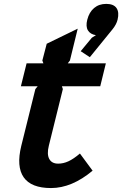

<svg xmlns="http://www.w3.org/2000/svg" viewBox="-20 -953 626 983"><path d="M389.2 -167 454.1 -79.1Q347.7 9.8 241.2 9.8Q139.6 9.8 101.3 -45.2Q63 -100.1 88.9 -206.1L161.1 -497.1L172.9 -511.2H86.9L116.2 -628.9H202.1L196.8 -643.1L219.2 -729L377.9 -806.2L337.9 -643.1L327.1 -628.9H522L493.2 -511.2H296.9L301.8 -497.1L230 -207Q219.2 -163.1 232.2 -139.2Q245.1 -115.2 277.8 -115.2Q304.2 -115.2 330.3 -127.2Q356.4 -139.2 389.2 -167ZM582 -852.1Q576.2 -828.1 556.2 -803.2L439.9 -660.2L393.1 -690.9L450.2 -759.8L471.2 -772.9Q442.4 -777.3 430.2 -797.4Q418 -817.4 426.8 -852.1Q436.5 -890.6 461.7 -911.9Q486.8 -933.1 523.9 -933.1Q561.5 -933.1 576.4 -911.9Q591.3 -890.6 582 -852.1Z"/></svg>

Font: Sinkin Sans 600 SemiBold Italic
Style: Regular
Weight: 600
Italic angle: -112°
Designer: Keith Bates
Foundry: K-Type
Version: Sinkin Sans (version 1.0)  by Keith Bates   •   © 2014   www